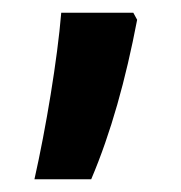

<svg xmlns="http://www.w3.org/2000/svg" viewBox="-20 -146 284 301"><path d="M195 -115 189 -126H76C70 -53 52 55 34 135H123C154 62 177 -21 195 -115Z"/></svg>

Font: Noto Sans Georgian ExtraCondensed SemiBold
Style: Regular
Weight: 600
Width: 2
Designer: Monotype Design Team, Akaki Razmadze
Foundry: Google LLC
Version: Version 2.005